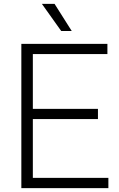

<svg xmlns="http://www.w3.org/2000/svg" viewBox="-20 -965 612 985"><path d="M89.5 0V-740H531V-687.5H148.5V-52.5H536V0ZM128.5 -354V-406.5H482.5V-354ZM294 -806 195 -945H260L348 -806Z"/></svg>

Font: Encode Sans Condensed Thin Light
Style: Regular
Weight: 300
Version: Version 3.002